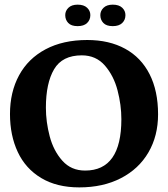

<svg xmlns="http://www.w3.org/2000/svg" viewBox="-20 -792 722 825"><path d="M368.2 -727.1Q368.2 -745.6 354.2 -758.8Q340.3 -772 313.5 -772Q287.6 -772 273.9 -758.5Q260.3 -745.1 260.3 -727.1Q260.3 -707 273.2 -693.4Q286.1 -679.7 313.5 -679.7Q340.3 -679.7 354.2 -693.1Q368.2 -706.5 368.2 -727.1ZM519 -727.1Q519 -745.6 505.1 -758.8Q491.2 -772 464.4 -772Q438.5 -772 424.8 -758.5Q411.1 -745.1 411.1 -727.1Q411.1 -707 424.1 -693.4Q437 -679.7 464.4 -679.7Q491.2 -679.7 505.1 -693.1Q519 -706.5 519 -727.1ZM659.2 -300.8Q659.2 -401.4 622.8 -473.1Q586.4 -544.9 517.8 -582.5Q449.2 -620.1 355 -620.1Q251 -620.1 176 -580.3Q101.1 -540.5 62 -468.5Q22.9 -396.5 22.9 -302.2Q22.9 -210 56.4 -138.7Q89.8 -67.4 157 -27.1Q224.1 13.2 320.8 13.2Q422.9 13.2 499.5 -26.4Q576.2 -65.9 617.7 -137Q659.2 -208 659.2 -300.8ZM501.5 -279.8Q501.5 -59.1 345.7 -59.1Q285.6 -59.1 247.8 -101.6Q210 -144 193.6 -206.1Q177.2 -268.1 177.2 -329.1Q177.2 -434.6 212.4 -494.4Q247.6 -554.2 331.5 -554.2Q392.6 -554.2 430.7 -510.3Q468.8 -466.3 485.1 -403.6Q501.5 -340.8 501.5 -279.8Z"/></svg>

Font: Neuton
Style: Bold
Weight: 700
Designer: Brian M Zick
Foundry: Brian M Zick
Version: Version 1.560